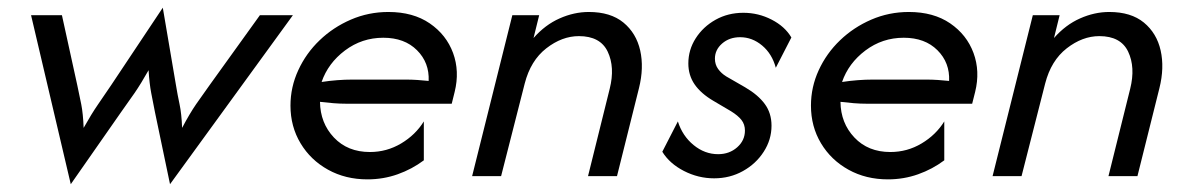

<svg xmlns="http://www.w3.org/2000/svg" viewBox="-20 -456 3075 497"><path d="M163.2 20.8 60.4 -416.7H140.3L179.9 -236.1Q185.4 -210.4 190.3 -186.1Q195.1 -161.8 196.5 -125Q216.7 -161.1 234 -186.1Q251.4 -211.1 268.1 -236.1L401.4 -436.1L435.4 -236.1Q439.6 -210.4 444.8 -186.1Q450 -161.8 451.4 -125Q470.8 -161.8 487.8 -186.5Q504.9 -211.1 522.9 -236.1L652.8 -416.7H738.2L420.1 20.8L381.2 -165.3Q376.4 -190.3 371.5 -214.9Q366.7 -239.6 364.6 -274.3Q345.1 -239.6 328.1 -214.9Q311.1 -190.3 293.1 -165.3Z M931.2 8.3Q874.3 8.3 829.2 -16.7Q784 -41.7 758 -85.1Q731.9 -128.5 731.9 -182.6Q731.9 -230.6 752.1 -274.3Q772.2 -318.1 807.3 -351.7Q842.4 -385.4 888.2 -405.2Q934 -425 985.4 -425Q1049.3 -425 1092.4 -395.5Q1135.4 -366 1152.8 -318.8Q1170.1 -271.5 1156.9 -218.1L1149.3 -187.5H877.1Q859.7 -187.5 842.7 -188.9Q825.7 -190.3 808.3 -192.4Q809 -137.5 844.4 -100Q879.9 -62.5 937.5 -62.5Q981.2 -62.5 1018.4 -84.7Q1055.6 -106.9 1077.1 -141.7V-41Q1046.5 -18.1 1009.4 -4.9Q972.2 8.3 931.2 8.3ZM812.5 -243.8Q853.5 -250 892.4 -250H1030.6Q1045.8 -250 1060.4 -249Q1075 -247.9 1089.6 -246.5Q1091.7 -293.8 1059.4 -326Q1027.1 -358.3 972.2 -358.3Q916.7 -358.3 872.9 -325.3Q829.2 -292.4 812.5 -243.8Z M1202.1 0 1306.2 -416.7H1375.7L1361.1 -357.6Q1391 -391.7 1428.5 -408.3Q1466 -425 1504.2 -425Q1560.4 -425 1593.8 -397.6Q1627.1 -370.1 1637.2 -325.3Q1647.2 -280.6 1634 -227.8L1577.1 0H1502.1L1558.3 -226.4Q1572.2 -281.9 1553.1 -322.2Q1534 -362.5 1478.5 -362.5Q1434.7 -362.5 1394.1 -330.9Q1353.5 -299.3 1338.2 -239.6L1277.1 0Z M1828.5 5.6Q1787.5 5.6 1750.3 -13.5Q1713.2 -32.6 1694.4 -63.2L1734.7 -141.7Q1746.5 -104.2 1775.3 -80.6Q1804.2 -56.9 1838.9 -56.9Q1868.1 -56.9 1888.2 -74.7Q1908.3 -92.4 1908.3 -118.1Q1908.3 -134 1899.3 -145.5Q1890.3 -156.9 1872.2 -168.1L1826.4 -195.1Q1794.4 -213.9 1778.1 -237.5Q1761.8 -261.1 1761.8 -291.7Q1761.8 -327.1 1780.9 -356.9Q1800 -386.8 1832.3 -404.9Q1864.6 -422.9 1904.2 -422.9Q1943.1 -422.9 1977.4 -405.2Q2011.8 -387.5 2028.5 -359L1988.2 -280.6Q1978.5 -316.7 1952.8 -338.2Q1927.1 -359.7 1895.8 -359.7Q1868.1 -359.7 1849.3 -343.4Q1830.6 -327.1 1830.6 -304.2Q1830.6 -288.9 1838.9 -277.4Q1847.2 -266 1859.7 -258.3L1909 -229.9Q1942.4 -210.4 1959.7 -186.8Q1977.1 -163.2 1977.1 -130.6Q1977.1 -94.4 1956.9 -63.2Q1936.8 -31.9 1903.1 -13.2Q1869.4 5.6 1828.5 5.6Z M2278.5 8.3Q2221.5 8.3 2176.4 -16.7Q2131.2 -41.7 2105.2 -85.1Q2079.2 -128.5 2079.2 -182.6Q2079.2 -230.6 2099.3 -274.3Q2119.4 -318.1 2154.5 -351.7Q2189.6 -385.4 2235.4 -405.2Q2281.2 -425 2332.6 -425Q2396.5 -425 2439.6 -395.5Q2482.6 -366 2500 -318.8Q2517.4 -271.5 2504.2 -218.1L2496.5 -187.5H2224.3Q2206.9 -187.5 2189.9 -188.9Q2172.9 -190.3 2155.6 -192.4Q2156.2 -137.5 2191.7 -100Q2227.1 -62.5 2284.7 -62.5Q2328.5 -62.5 2365.6 -84.7Q2402.8 -106.9 2424.3 -141.7V-41Q2393.8 -18.1 2356.6 -4.9Q2319.4 8.3 2278.5 8.3ZM2159.7 -243.8Q2200.7 -250 2239.6 -250H2377.8Q2393.1 -250 2407.6 -249Q2422.2 -247.9 2436.8 -246.5Q2438.9 -293.8 2406.6 -326Q2374.3 -358.3 2319.4 -358.3Q2263.9 -358.3 2220.1 -325.3Q2176.4 -292.4 2159.7 -243.8Z M2549.3 0 2653.5 -416.7H2722.9L2708.3 -357.6Q2738.2 -391.7 2775.7 -408.3Q2813.2 -425 2851.4 -425Q2907.6 -425 2941 -397.6Q2974.3 -370.1 2984.4 -325.3Q2994.4 -280.6 2981.2 -227.8L2924.3 0H2849.3L2905.6 -226.4Q2919.4 -281.9 2900.3 -322.2Q2881.2 -362.5 2825.7 -362.5Q2781.9 -362.5 2741.3 -330.9Q2700.7 -299.3 2685.4 -239.6L2624.3 0Z"/></svg>

Font: Afacad
Style: Italic
Weight: 400
Italic angle: -14°
Designer: Kristian Moeller
Foundry: Dicotype
Version: Version 1.000